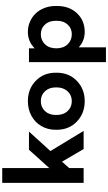

<svg xmlns="http://www.w3.org/2000/svg" viewBox="356 -1126 970 1722"><g transform="rotate(-90 841.0 -265.0)"><path d="M62 0V-730H194.8V-308.1L358.9 -490.2H522L347.2 -297.9L527.8 0H365.2L252 -193.8L194.8 -129.9V0Z M794.9 9.8Q684.6 9.8 611.3 -61Q538.1 -131.8 538.1 -241.2V-251Q538.1 -322.8 571.8 -379.9Q605.5 -437 664.1 -468.5Q722.7 -500 794.9 -500Q903.8 -500 976.8 -429.7Q1049.8 -359.4 1049.8 -251V-241.2Q1049.8 -131.8 976.8 -61Q903.8 9.8 794.9 9.8ZM794.9 -106Q848.6 -106 883.3 -144Q918 -182.1 918 -241.2V-251Q918 -309.6 883.3 -346.7Q848.6 -383.8 794.9 -383.8Q740.2 -383.8 705.6 -346.4Q670.9 -309.1 670.9 -251V-241.2Q670.9 -181.6 705.6 -143.8Q740.2 -106 794.9 -106Z M1144.5 200.2V-490.2H1268.6V-439Q1329.6 -500 1415.5 -500Q1464.4 -500 1507.1 -481.4Q1549.8 -462.9 1581.1 -430.4Q1612.3 -397.9 1630.4 -351.1Q1648.4 -304.2 1648.4 -250V-240.2Q1648.4 -128.4 1583 -59.3Q1517.6 9.8 1416.5 9.8Q1335.4 9.8 1277.3 -43.9V200.2ZM1395.5 -106Q1446.8 -106 1481.2 -142.6Q1515.6 -179.2 1515.6 -240.2V-250Q1515.6 -311 1481.2 -347.4Q1446.8 -383.8 1395.5 -383.8Q1340.3 -383.8 1304.4 -346.2Q1268.6 -308.6 1268.6 -245.1Q1268.6 -181.2 1304.4 -143.6Q1340.3 -106 1395.5 -106Z"/></g></svg>

Font: SUSE
Style: Bold
Weight: 700
Designer: Rene Bieder
Foundry: SUSE
Version: Version 1.000